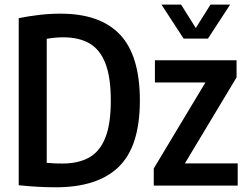

<svg xmlns="http://www.w3.org/2000/svg" viewBox="-20 -808 1074 836"><path d="M223 7.5Q146 7.5 61.5 -1.5V-729Q104 -737.5 150 -743Q196 -748.5 244 -748.5Q416.5 -748.5 502.8 -657Q589 -565.5 589 -370Q589 -171 497.2 -81.8Q405.5 7.5 223 7.5ZM252.5 -96Q321 -96 367.8 -122Q414.5 -148 438.5 -208Q462.5 -268 462.5 -370Q462.5 -471 439.2 -531.5Q416 -592 370 -618.8Q324 -645.5 256 -645.5Q220 -645.5 183.5 -639V-99Q204 -97 220.8 -96.5Q237.5 -96 252.5 -96ZM649.5 0V-74.5L874.5 -449H654.5V-545.5H1010V-471L785 -96.5H1015V0ZM779.5 -640 683 -788H768.5L832.5 -686L896.5 -788H982L885.5 -640Z"/></svg>

Font: Encode Sans Condensed Condensed SemiBold
Style: Regular
Weight: 600
Width: 3
Designer: Multiple Designers
Foundry: Impallari Type
Version: Version 3.000; ttfautohint (v1.8.3) -l 8 -r 50 -G 200 -x 14 